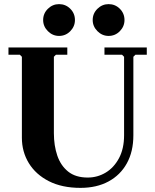

<svg xmlns="http://www.w3.org/2000/svg" viewBox="-20 -900 752 930"><path d="M486 -635V-670H691V-635H636L626 -625V-245Q626 -166 594.5 -109Q563 -52 505.5 -21Q448 10 370 10Q280 10 216.5 -22.5Q153 -55 119.5 -110Q86 -165 86 -233V-625L76 -635H21V-670H306V-635H251L241 -625V-255Q241 -195 257.5 -146.5Q274 -98 310 -69Q346 -40 405 -40Q452 -40 492 -64Q532 -88 556.5 -134Q581 -180 581 -245V-625L571 -635ZM266 -726Q235 -726 212 -749Q189 -772 189 -803Q189 -835 212 -857.5Q235 -880 266 -880Q298 -880 320.5 -857.5Q343 -835 343 -803Q343 -772 320.5 -749Q298 -726 266 -726ZM506 -726Q475 -726 452 -749Q429 -772 429 -803Q429 -835 452 -857.5Q475 -880 506 -880Q538 -880 560.5 -857.5Q583 -835 583 -803Q583 -772 560.5 -749Q538 -726 506 -726Z"/></svg>

Font: Brygada 1918
Style: Bold
Weight: 700
Designer: Mateusz Machalski | Borys Kosmynka | Przemek Hoffer
Foundry: NIEPODLEGLA 2018
Version: Version 3.006